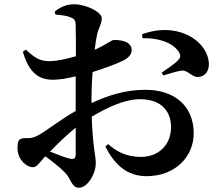

<svg xmlns="http://www.w3.org/2000/svg" viewBox="-20 -812 1040 898"><path d="M647 -633C708 -636 786 -618 817 -568C827 -551 824 -542 811 -528C799 -515 755 -485 736 -472L744 -459C767 -466 809 -480 831 -482C858 -484 880 -450 905 -452C941 -453 957 -481 957 -512C956 -586 885 -656 787 -669C734 -677 685 -666 644 -652ZM160 -180C140 -169 124 -164 100 -166C70 -166 62 -158 62 -119C62 -95 70 -72 89 -52C103 -39 117 -30 134 -30C153 -30 164 -51 192 -81C222 -59 257 -32 283 -6C314 25 314 66 349 66C389 66 428 2 428 -48C428 -87 414 -120 409 -266C482 -310 564 -348 635 -348C740 -348 780 -286 780 -218C780 -135 723 -78 638 -78C570 -78 521 -106 486 -138L473 -127C514 -44 573 12 665 12C803 12 886 -83 886 -188C886 -319 793 -392 661 -392C566 -392 486 -366 408 -330V-361C408 -396 410 -436 413 -475C464 -491 523 -512 557 -529C582 -542 597 -559 596 -579C594 -626 526 -625 512 -625C500 -624 476 -603 423 -579C426 -608 430 -633 434 -650C441 -682 456 -700 456 -727C456 -756 381 -792 328 -792C291 -792 264 -780 236 -758L239 -744C269 -741 292 -739 310 -731C327 -724 334 -720 334 -690C335 -665 335 -609 335 -549C294 -537 250 -527 218 -526C171 -525 148 -536 101 -580L87 -570C117 -465 167 -439 229 -439C257 -439 299 -446 334 -455V-372V-293C263 -253 190 -195 160 -180ZM334 -215V-90C334 -72 327 -65 306 -70C283 -76 248 -89 214 -103C247 -137 292 -181 334 -215Z"/></svg>

Font: Noto Serif KR
Style: Bold
Weight: 700
Designer: Ryoko NISHIZUKA 西塚涼子 (kana & ideographs); Frank Grießhammer (Latin, Greek & Cyrillic); Wenlong ZHANG 张文龙 (bopomofo); San
Foundry: Adobe
Version: Version 2.001;hotconv 1.1.0;makeotfexe 2.6.0